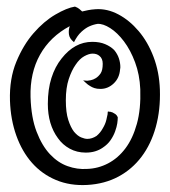

<svg xmlns="http://www.w3.org/2000/svg" viewBox="-20 -672 509 574"><path d="M266.6 -644.5Q300.8 -646.5 334 -628.9Q367.2 -611.3 394.5 -579.1Q421.9 -546.9 439 -502Q456.1 -457 458 -404.3Q460 -343.8 445.8 -292.5Q431.6 -241.2 403.3 -203.6Q375 -166 334 -144Q293 -122.1 241.2 -119.1Q189.5 -116.2 147.5 -133.8Q105.5 -151.4 75.7 -185.1Q45.9 -218.8 28.8 -266.6Q11.7 -314.5 9.8 -371.1Q7.8 -436.5 28.8 -487.3Q49.8 -538.1 80.6 -573.2Q111.3 -608.4 145.5 -628.4Q179.7 -648.4 204.1 -652.3Q211.9 -649.4 216.8 -645.5Q221.7 -641.6 225.6 -637.7Q233.4 -639.6 243.2 -641.6Q252.9 -643.6 266.6 -644.5ZM240.2 -167Q273.4 -168 303.2 -183.6Q333 -199.2 355 -228.5Q377 -257.8 389.2 -301.8Q401.4 -345.7 399.4 -405.3Q397.5 -449.2 383.8 -485.8Q370.1 -522.5 350.6 -548.3Q331.1 -574.2 309.6 -587.9Q288.1 -601.6 271.5 -600.6Q258.8 -598.6 246.1 -592.8Q235.4 -587.9 223.1 -576.7Q210.9 -565.4 201.2 -545.9Q187.5 -556.6 186 -569.8Q184.6 -583 188.5 -593.8Q129.9 -562.5 99.6 -508.3Q69.3 -454.1 71.3 -381.8Q73.2 -320.3 89.4 -278.3Q105.5 -236.3 129.4 -210.9Q153.3 -185.5 182.1 -175.3Q210.9 -165 240.2 -167ZM332 -322.3V-321.3V-319.3Q332 -313.5 330.6 -303.2Q329.1 -293 324.2 -279.3Q319.3 -265.6 310.5 -252.9Q301.8 -240.2 287.1 -230.5Q277.3 -223.6 264.6 -219.7Q252 -215.8 236.3 -215.8Q210 -215.8 188.5 -227.5Q167 -239.3 153.3 -258.8Q123 -299.8 123 -361.3Q123 -405.3 133.8 -439Q144.5 -472.7 164.1 -497.1Q203.1 -546.9 255.9 -546.9Q278.3 -546.9 294.4 -540Q310.5 -533.2 321.3 -522.5Q331.1 -510.7 335.4 -497.6Q339.8 -484.4 339.8 -470.7Q339.8 -468.8 339.4 -467.3Q338.9 -465.8 338.9 -463.9Q336.9 -438.5 319.8 -422.4Q302.7 -406.2 280.3 -406.2Q269.5 -406.2 262.2 -408.7Q254.9 -411.1 249 -415Q242.2 -418.9 237.3 -423.8L228.5 -431.6L240.2 -430.7H241.2Q243.2 -430.7 251 -432.1Q258.8 -433.6 266.6 -438.5Q274.4 -443.4 280.8 -452.6Q287.1 -461.9 287.1 -481.4Q287.1 -497.1 277.3 -504.9Q269.5 -511.7 256.8 -511.7Q246.1 -511.7 231.9 -503.9Q217.8 -496.1 206.1 -478.5Q194.3 -461.9 185.5 -435.5Q176.8 -409.2 176.8 -372.1Q176.8 -335.9 184.1 -313.5Q191.4 -291 201.2 -278.3Q211.9 -265.6 222.7 -261.2Q233.4 -256.8 241.2 -256.8Q254.9 -256.8 268.6 -265.6Q280.3 -275.4 287.1 -288.1Q294.9 -300.8 297.9 -313.5Q300.8 -326.2 301.8 -331.1V-335L302.7 -338.9L306.6 -337.9H309.6Q310.5 -337.9 316.4 -335.9Q320.3 -334 324.7 -331.1Q329.1 -328.1 331.1 -323.2Z"/></svg>

Font: Rancho
Style: Regular
Weight: 400
Designer: Font Diner, Inc
Foundry: Font Diner, Inc
Version: Version 1.000